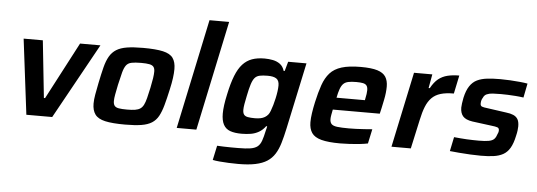

<svg xmlns="http://www.w3.org/2000/svg" viewBox="-56 -916 3625 1295"><g transform="rotate(5 1756.0 -268.5)"><path d="M139 0 76 -510H206L247 -123H255L458 -510H596L314 0Z M808 8Q721 8 672.5 -3Q624 -14 604 -41.5Q584 -69 584 -115Q584 -142 590 -176Q596 -210 605 -255Q618 -319 629.5 -364Q641 -409 658.5 -439Q676 -469 704 -486.5Q732 -504 775.5 -511Q819 -518 884 -518Q971 -518 1019.5 -507Q1068 -496 1087.5 -468.5Q1107 -441 1107 -394Q1107 -367 1102.5 -333Q1098 -299 1088 -255Q1074 -191 1061.5 -146Q1049 -101 1032.5 -71Q1016 -41 988.5 -23.5Q961 -6 917.5 1Q874 8 808 8ZM813 -94Q846 -94 867 -97.5Q888 -101 901.5 -110Q915 -119 924 -136.5Q933 -154 940.5 -183.5Q948 -213 957 -255Q965 -293 969 -320Q973 -347 973 -365Q973 -386 964.5 -397Q956 -408 936 -412Q916 -416 880 -416Q839 -416 815 -411Q791 -406 778.5 -389Q766 -372 757.5 -340.5Q749 -309 737 -255Q729 -216 724 -189Q719 -162 719 -144Q719 -123 727.5 -112Q736 -101 756.5 -97.5Q777 -94 813 -94Z M1157 0 1314 -743H1447L1290 0Z M1591 206Q1559 206 1526 204.5Q1493 203 1464.5 200.5Q1436 198 1418 194L1439 96Q1459 97 1483.5 98Q1508 99 1534 99Q1560 99 1582 99Q1634 99 1664.5 94Q1695 89 1712 75.5Q1729 62 1738.5 35.5Q1748 9 1757 -34Q1759 -42 1761 -49Q1763 -56 1764 -64H1757Q1738 -38 1713 -23.5Q1688 -9 1659 -4Q1630 1 1596 1Q1549 1 1518.5 -10Q1488 -21 1473 -49Q1458 -77 1458 -124Q1458 -150 1462.5 -183Q1467 -216 1476 -256Q1492 -332 1512 -382.5Q1532 -433 1559 -462.5Q1586 -492 1622 -505Q1658 -518 1707 -518Q1736 -518 1763.5 -512.5Q1791 -507 1812 -491.5Q1833 -476 1842 -446H1849L1867 -510H1991L1895 -60Q1883 -4 1870 39.5Q1857 83 1837 114.5Q1817 146 1786 166Q1755 186 1707.5 196Q1660 206 1591 206ZM1676 -111Q1698 -111 1714.5 -114.5Q1731 -118 1743.5 -125.5Q1756 -133 1765 -144Q1772 -152 1779 -170Q1786 -188 1792.5 -210.5Q1799 -233 1804.5 -258Q1810 -283 1813 -305.5Q1816 -328 1816 -345Q1816 -378 1797 -391Q1778 -404 1738 -404Q1705 -404 1684 -399.5Q1663 -395 1650.5 -380.5Q1638 -366 1628.5 -336.5Q1619 -307 1609 -257Q1602 -224 1598 -200.5Q1594 -177 1594 -161Q1594 -140 1602 -129Q1610 -118 1628.5 -114.5Q1647 -111 1676 -111Z M2264 8Q2183 8 2136.5 -4.5Q2090 -17 2071 -45Q2052 -73 2052 -117Q2052 -144 2057 -178.5Q2062 -213 2071 -254Q2086 -322 2103.5 -372Q2121 -422 2150 -454.5Q2179 -487 2229 -502.5Q2279 -518 2358 -518Q2431 -518 2471 -505.5Q2511 -493 2527.5 -467Q2544 -441 2544 -401Q2544 -382 2541.5 -358.5Q2539 -335 2533.5 -309Q2528 -283 2522 -254L2513 -215H2195Q2191 -195 2188 -178.5Q2185 -162 2185 -150Q2185 -128 2196 -116.5Q2207 -105 2235 -101.5Q2263 -98 2314 -98Q2336 -98 2363 -99Q2390 -100 2418.5 -102Q2447 -104 2472 -106L2451 -8Q2428 -3 2396 0.5Q2364 4 2329.5 6Q2295 8 2264 8ZM2213 -297H2405L2407 -307Q2411 -326 2413 -340Q2415 -354 2415 -365Q2415 -386 2407 -396.5Q2399 -407 2382 -410.5Q2365 -414 2337 -414Q2304 -414 2283 -409.5Q2262 -405 2249.5 -392.5Q2237 -380 2228.5 -356.5Q2220 -333 2213 -297Z M2611 0 2719 -510H2843L2826 -416H2834Q2857 -458 2884 -479.5Q2911 -501 2946 -509.5Q2981 -518 3025 -518L2999 -394Q2945 -394 2909 -383Q2873 -372 2849.5 -348Q2826 -324 2811 -286.5Q2796 -249 2785 -196L2742 0Z M3217 8Q3184 8 3145 6Q3106 4 3070 1Q3034 -2 3006 -5L3026 -101Q3048 -99 3070 -97Q3092 -95 3113 -94Q3134 -93 3154 -92.5Q3174 -92 3194 -92Q3237 -92 3261 -96.5Q3285 -101 3296.5 -112Q3308 -123 3314 -142Q3318 -150 3320.5 -157.5Q3323 -165 3323 -173Q3323 -188 3311 -192.5Q3299 -197 3270 -200L3140 -217Q3094 -224 3075.5 -245.5Q3057 -267 3057 -304Q3057 -314 3059.5 -332.5Q3062 -351 3066 -371Q3077 -421 3097 -451Q3117 -481 3146 -495Q3175 -509 3214 -513.5Q3253 -518 3303 -518Q3335 -518 3369.5 -516Q3404 -514 3435.5 -511Q3467 -508 3488 -504L3469 -408Q3442 -412 3415 -414Q3388 -416 3362.5 -417Q3337 -418 3315 -418Q3284 -418 3260 -416.5Q3236 -415 3219.5 -407.5Q3203 -400 3196 -382Q3191 -375 3188 -365Q3185 -355 3185 -342Q3185 -327 3196 -322.5Q3207 -318 3235 -315L3362 -297Q3390 -294 3410 -285.5Q3430 -277 3440.5 -260Q3451 -243 3451 -211Q3451 -201 3449 -184Q3447 -167 3442 -147Q3431 -94 3412.5 -63Q3394 -32 3366.5 -17Q3339 -2 3302 3Q3265 8 3217 8Z"/></g></svg>

Font: Saira Thin SemiBold
Style: Italic
Weight: 600
Italic angle: -12°
Version: Version 1.101